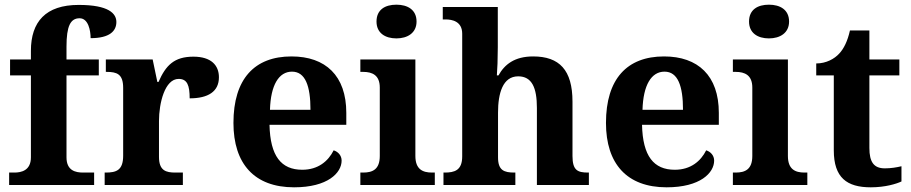

<svg xmlns="http://www.w3.org/2000/svg" viewBox="-20 -790 3890 820"><path d="M19 0H382V-53H335C303 -53 264 -61 264 -118V-468H402V-536H264V-591C264 -679 281 -712 320 -712C357 -712 367 -660 367 -627C449 -627 477 -658 477 -696C477 -732 445 -769 316 -769C175 -769 112 -697 112 -573V-536H23V-468H112V-118C112 -61 70 -53 41 -53H19Z M427 0H761V-53H729C689 -53 659 -61 659 -120V-273C659 -350 684 -453 743 -453C780 -453 790 -425 790 -370C869 -370 915 -399 915 -460C915 -511 882 -548 806 -548C724 -548 688 -511 657 -440H652L632 -536H432V-483H435C479 -483 506 -474 506 -415V-125C506 -62 476 -53 431 -53H427Z M1236 10C1380 10 1439 -52 1439 -104C1439 -126 1424 -142 1405 -148C1382 -102 1339 -65 1271 -65C1181 -65 1134 -123 1131 -257H1459V-308C1459 -467 1370 -549 1225 -549C1067 -549 977 -453 977 -265C977 -91 1066 10 1236 10ZM1306 -321H1133C1136 -427 1171 -484 1227 -484C1284 -484 1306 -423 1306 -321Z M1673 -626C1720 -626 1759 -649 1759 -698C1759 -749 1720 -770 1673 -770C1625 -770 1588 -749 1588 -698C1588 -649 1625 -626 1673 -626ZM1519 0H1837V-53H1825C1785 -53 1754 -67 1754 -124V-536H1519V-483H1531C1570 -483 1602 -469 1602 -416V-124C1602 -67 1572 -53 1531 -53H1519Z M1874 0H2181V-53H2177C2133 -53 2107 -62 2107 -118V-309C2107 -391 2127 -464 2193 -464C2252 -464 2273 -415 2273 -329V0H2495V-53H2492C2447 -53 2425 -62 2425 -124V-356C2425 -491 2369 -549 2257 -549C2178 -549 2135 -515 2109 -468H2102C2104 -489 2106 -541 2106 -588V-760H1871V-707H1883C1911 -707 1954 -699 1954 -646V-122C1954 -62 1921 -53 1879 -53H1874Z M2827 10C2971 10 3030 -52 3030 -104C3030 -126 3015 -142 2996 -148C2973 -102 2930 -65 2862 -65C2772 -65 2725 -123 2722 -257H3050V-308C3050 -467 2961 -549 2816 -549C2658 -549 2568 -453 2568 -265C2568 -91 2657 10 2827 10ZM2897 -321H2724C2727 -427 2762 -484 2818 -484C2875 -484 2897 -423 2897 -321Z M3264 -626C3311 -626 3350 -649 3350 -698C3350 -749 3311 -770 3264 -770C3216 -770 3179 -749 3179 -698C3179 -649 3216 -626 3264 -626ZM3110 0H3428V-53H3416C3376 -53 3345 -67 3345 -124V-536H3110V-483H3122C3161 -483 3193 -469 3193 -416V-124C3193 -67 3163 -53 3122 -53H3110Z M3699 10C3761 10 3809 -5 3830 -15V-80C3809 -75 3785 -71 3759 -71C3712 -71 3693 -98 3693 -158V-468H3821V-536H3693V-660H3610C3600 -615 3584 -582 3564 -561C3544 -539 3509 -519 3466 -519V-468H3541V-148C3541 -31 3597 10 3699 10Z"/></svg>

Font: Noto Serif Malayalam
Style: Bold
Weight: 700
Designer: Indian type Foundry, Jelle Bosma, Monotype Design Team
Foundry: Monotype Imaging Inc.
Version: Version 2.104